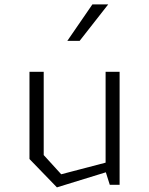

<svg xmlns="http://www.w3.org/2000/svg" viewBox="-20 -818 660 850"><path d="M173.5 -131.5 251 -46.5 490 -109V-68L232 11.5L110.5 -114V-500H173.5ZM509.5 0H466L447.5 -58.5V-500H509.5ZM459 -798.5H389L278 -637H332.5Z"/></svg>

Font: Monaspace Krypton Var
Style: Regular
Weight: 400
Designer: Riley Cran and the Lettermatic Team
Version: Version 1.101 (Monaspace Krypton Var)